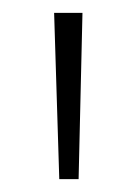

<svg xmlns="http://www.w3.org/2000/svg" viewBox="-20 -734 211 298"><path d="M64 -714 72 -456H102L108 -714Z"/></svg>

Font: Noto Sans Thai Looped ExtraCondensed ExtraLight
Style: Regular
Weight: 200
Width: 2
Designer: Sasikarn Vongin, Ben Mitchell
Foundry: The Fontpad Ltd
Version: Version 1.001